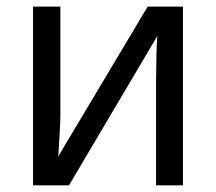

<svg xmlns="http://www.w3.org/2000/svg" viewBox="-20 -556 649 576"><path d="M79.1 -536.1V0H187L452.1 -448.2C450.7 -435.1 449.7 -413.6 449.2 -383.8C448.7 -354 448.2 -331.1 448.2 -315.9V0H528.8V-536.1H422.9L154.8 -86.9C156.7 -112.3 161.1 -185.1 161.1 -209V-536.1Z"/></svg>

Font: Avrile Sans
Style: Regular
Weight: 400
Designer: Monotype Design Team, Google (font), Stefan Peev (BGR Cyrillic), Cristiano Sobral (main changes)
Foundry: The Avrile Sans Project Authors
Version: Version 3.110